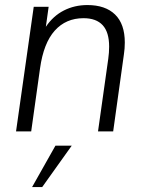

<svg xmlns="http://www.w3.org/2000/svg" viewBox="-20 -520 576 760"><path d="M113.5 -493H172.5L161.5 -414Q190.5 -457 232.8 -478.5Q275 -500 326 -500Q397 -500 435.5 -462.5Q474 -425 474 -351.5Q474 -328 470.5 -305L428 0H368L408.5 -287Q412 -311.5 412 -335.5Q412 -392.5 386.5 -420.2Q361 -448 310.5 -448Q241 -448 196.8 -398.8Q152.5 -349.5 138.5 -249.5L103.5 0H43.5ZM199.5 56.5H264L147 220.5H107Z"/></svg>

Font: HK Grotesk Light
Style: Italic
Weight: 300
Italic angle: -16°
Designer: Alfredo Marco Pradil
Foundry: Hanken Design Co.
Version: Version 3.001